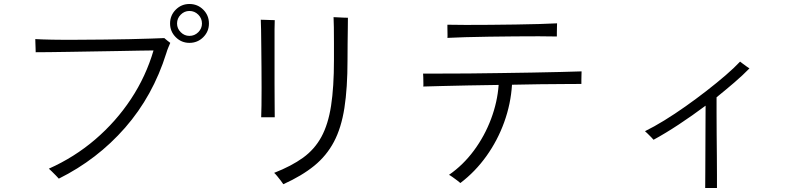

<svg xmlns="http://www.w3.org/2000/svg" viewBox="-20 -880 4040 963"><path d="M275 16Q272 12 261 1Q250 -10 239.5 -20.5Q229 -31 225 -34Q353 -91 457.5 -180.5Q562 -270 637 -383.5Q712 -497 750 -627Q724 -627 677 -626Q630 -625 571.5 -624Q513 -623 451 -622Q389 -621 331 -620Q273 -619 228 -618.5Q183 -618 159 -618Q159 -623 158.5 -637Q158 -651 157.5 -665.5Q157 -680 157 -684Q188 -682 242 -681Q296 -680 362 -680.5Q428 -681 496.5 -681.5Q565 -682 627.5 -683.5Q690 -685 737 -686.5Q784 -688 804 -689Q807 -686 819 -676.5Q831 -667 834 -665Q830 -655 824.5 -642.5Q819 -630 814 -613Q747 -399 607.5 -239.5Q468 -80 275 16ZM930 -665Q890 -665 861.5 -693.5Q833 -722 833 -762Q833 -803 861.5 -831.5Q890 -860 930 -860Q971 -860 999.5 -831.5Q1028 -803 1028 -762Q1028 -722 999.5 -693.5Q971 -665 930 -665ZM930 -700Q956 -700 974.5 -718.5Q993 -737 993 -762Q993 -788 974.5 -806.5Q956 -825 930 -825Q905 -825 886.5 -806.5Q868 -788 868 -762Q868 -737 886.5 -718.5Q905 -700 930 -700Z M1401 44Q1398 39 1389 27Q1380 15 1370 3Q1360 -9 1355 -13Q1442 -47 1500 -89Q1558 -131 1592 -193.5Q1626 -256 1640.5 -349.5Q1655 -443 1655 -579Q1655 -621 1655 -664.5Q1655 -708 1654.5 -743Q1654 -778 1653 -794Q1659 -794 1674.5 -793Q1690 -792 1705 -791.5Q1720 -791 1725 -791Q1725 -773 1724.5 -738.5Q1724 -704 1723.5 -662Q1723 -620 1723 -579Q1723 -439 1707.5 -339Q1692 -239 1655 -169Q1618 -99 1556 -48.5Q1494 2 1401 44ZM1290 -292Q1291 -312 1291.5 -350.5Q1292 -389 1292 -439Q1292 -489 1291.5 -542.5Q1291 -596 1290.5 -644.5Q1290 -693 1289.5 -729.5Q1289 -766 1288 -781Q1293 -781 1308 -780.5Q1323 -780 1338 -779.5Q1353 -779 1358 -779Q1357 -763 1357 -732.5Q1357 -702 1357 -661Q1357 -622 1357 -568Q1357 -514 1357 -459Q1357 -404 1357.5 -359Q1358 -314 1358 -292Z M2289 38Q2285 34 2273 25Q2261 16 2249 7.5Q2237 -1 2232 -3Q2303 -52 2357 -125Q2411 -198 2443 -283.5Q2475 -369 2481 -454Q2402 -453 2327.5 -451.5Q2253 -450 2194.5 -448.5Q2136 -447 2103 -446Q2104 -452 2103.5 -465.5Q2103 -479 2103 -492.5Q2103 -506 2102 -511Q2135 -511 2195 -511Q2255 -511 2330.5 -511.5Q2406 -512 2488 -513.5Q2570 -515 2648 -516Q2726 -517 2791 -519Q2856 -521 2897 -522Q2897 -517 2896.5 -504Q2896 -491 2896 -478Q2896 -465 2896 -459Q2862 -459 2807.5 -458.5Q2753 -458 2686.5 -457.5Q2620 -457 2548 -455Q2542 -359 2509 -267.5Q2476 -176 2420 -97.5Q2364 -19 2289 38ZM2224 -690Q2225 -696 2224.5 -712Q2224 -728 2224 -741Q2224 -753 2224 -756Q2260 -755 2316 -755Q2372 -755 2436.5 -755.5Q2501 -756 2565.5 -757Q2630 -758 2684.5 -759.5Q2739 -761 2774 -763Q2774 -757 2773.5 -743Q2773 -729 2773 -715.5Q2773 -702 2773 -697Q2738 -698 2682.5 -698Q2627 -698 2562.5 -697.5Q2498 -697 2433 -696Q2368 -695 2313.5 -693.5Q2259 -692 2224 -690Z M3517 63Q3517 35 3517.5 -16.5Q3518 -68 3518 -129.5Q3518 -191 3518.5 -249.5Q3519 -308 3519 -350Q3452 -300 3384.5 -255.5Q3317 -211 3258 -179Q3256 -182 3246.5 -191.5Q3237 -201 3227.5 -210.5Q3218 -220 3215 -222Q3260 -244 3312 -276Q3364 -308 3418.5 -346.5Q3473 -385 3524.5 -425Q3576 -465 3619.5 -502.5Q3663 -540 3692 -571Q3695 -569 3705 -561Q3715 -553 3725.5 -546Q3736 -539 3739 -537Q3706 -503 3663.5 -466.5Q3621 -430 3574 -392Q3574 -359 3574 -310.5Q3574 -262 3574.5 -207Q3575 -152 3575.5 -99Q3576 -46 3576 -3Q3576 40 3576 63Z"/></svg>

Font: Zen Kaku Gothic Antique
Style: Regular
Weight: 400
Designer: Yoshimichi Ohira
Foundry: Positype
Version: Version 1.001